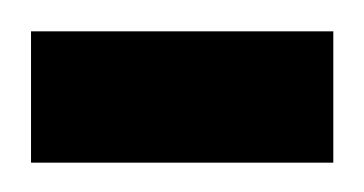

<svg xmlns="http://www.w3.org/2000/svg" viewBox="-30 -101 237 125"><path d="M-9.8 4.9V-80.6H187V4.9Z"/></svg>

Font: Harmattan
Style: Bold
Weight: 700
Designer: George W. Nuss III and SIL International
Foundry: SIL International
Version: Version 4.000